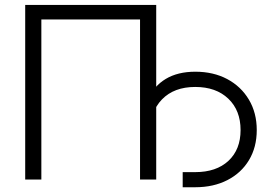

<svg xmlns="http://www.w3.org/2000/svg" viewBox="-20 -748 1133 800"><path d="M630.9 -727.5V0H563.5V-667H152.3V0H85V-727.5ZM741.2 32.2V-30.8H793.5Q881.3 -30.8 931.9 -77.9Q982.4 -125 982.4 -206.1Q982.4 -288.1 931.2 -336.9Q879.9 -385.7 793.5 -385.7Q705.1 -385.7 654.8 -333.7Q604.5 -281.7 604.5 -189.9H569.8Q569.8 -273.4 595.2 -331.3Q620.6 -389.2 670.7 -419.2Q720.7 -449.2 793.9 -449.2Q869.1 -449.2 926.8 -418.5Q984.4 -387.7 1017.1 -332.8Q1049.8 -277.8 1049.8 -206.1Q1049.8 -134.8 1017.6 -81.1Q985.4 -27.3 927.5 2.4Q869.6 32.2 793.5 32.2Z"/></svg>

Font: Inter 24pt Light
Style: Regular
Weight: 300
Designer: Rasmus Andersson
Foundry: rsms
Version: Version 4.001;git-66647c0bb